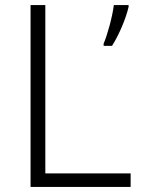

<svg xmlns="http://www.w3.org/2000/svg" viewBox="-20 -785 555 754"><path d="M100 -51H493V-104H158V-765H100ZM485 -758V-765H427C422 -722 402 -648 387 -614V-605H420C449 -651 475 -714 485 -758Z"/></svg>

Font: Noto Sans Tamil UI Light
Style: Regular
Weight: 300
Designer: Jelle Bosma - Monotype Design Team
Foundry: Monotype Imaging Inc.
Version: Version 2.004